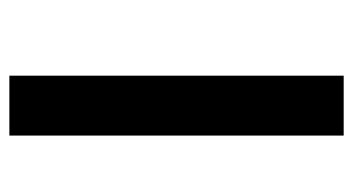

<svg xmlns="http://www.w3.org/2000/svg" viewBox="-192 -562 754 410"><g transform="rotate(90 185.0 -357.0)"><path d="M269.5 -713.9H141.6V0H269.5Z"/></g></svg>

Font: Noto Reveo Sans
Style: Regular
Weight: 600
Designer: Monotype Design Team
Foundry: Monotype Imaging Inc.
Version: Version 2.007